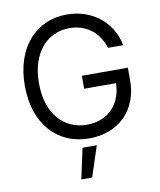

<svg xmlns="http://www.w3.org/2000/svg" viewBox="-103 -817 948 1139"><g transform="rotate(-10 371.5 -247.5)"><path d="M585.2 -500Q573.5 -535.9 554.5 -564.5Q535.5 -593 509.4 -613.1Q483.3 -633.2 450.3 -644Q417.3 -654.8 377.8 -654.8Q329.5 -654.8 286.9 -635.8Q244.3 -616.8 212.9 -580.1Q181.5 -543.3 163.2 -489Q144.9 -434.7 144.9 -363.6Q144.9 -293 163.2 -238.5Q181.5 -183.9 213.6 -147.2Q245.7 -110.4 289.4 -91.4Q333.1 -72.4 383.5 -72.4Q429.7 -72.4 468.2 -87.4Q506.7 -102.3 534.6 -130Q562.5 -157.7 578.3 -197.1Q594.1 -236.5 595.2 -285.5H403.4V-363.6H680.4V-285.5Q680.4 -218 658.4 -163.4Q636.4 -108.7 596.9 -70.1Q557.5 -31.6 503 -10.8Q448.5 9.9 383.5 9.9Q311.1 9.9 251.4 -16.2Q191.8 -42.3 149.1 -90.7Q106.5 -139.2 83.1 -208.3Q59.7 -277.3 59.7 -363.6Q59.7 -449.9 83.1 -519.2Q106.5 -588.4 148.8 -636.9Q191.1 -685.4 249.5 -711.3Q307.9 -737.2 377.8 -737.2Q435.4 -737.2 485.4 -720Q535.5 -702.8 574.4 -671.3Q613.3 -639.9 639.7 -596.4Q666.2 -552.9 676.1 -500ZM333.1 57.5H419L358.7 241.5H293.3Z"/></g></svg>

Font: Fast_Sans
Style: Regular
Weight: 400
Designer: Rasmus Andersson
Foundry: rsms
Version: Version 3.018;git-588b23468